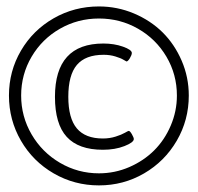

<svg xmlns="http://www.w3.org/2000/svg" viewBox="-20 -557 600 581"><path d="M7.1 -267.9Q7.1 -341.7 43.4 -403.7Q79.7 -465.7 142.3 -501.6Q204.9 -537.5 279.4 -537.5Q334.9 -537.5 385.3 -516.3Q435.6 -495 471.9 -459.2Q508.1 -423.3 529.7 -373.4Q551.3 -323.4 551.3 -267.9Q551.3 -193.8 514.9 -131.2Q478.4 -68.6 416 -32.3Q353.5 4 279.4 4Q205.3 4 142.5 -32.3Q79.7 -68.6 43.4 -131.2Q7.1 -193.8 7.1 -267.9ZM279.4 -32.5Q327.4 -32.5 371 -51.3Q414.6 -70.2 446.3 -101.7Q478 -133.2 496.6 -176.8Q515.3 -220.4 515.3 -267.9Q515.3 -331.7 483.6 -385.5Q451.8 -439.2 397.7 -470.1Q343.6 -501 279.4 -501Q215.6 -501 161.5 -470.1Q107.4 -439.2 75.7 -385.5Q44 -331.7 44 -267.9Q44 -204.5 75.7 -150.2Q107.4 -95.9 161.7 -64.2Q216 -32.5 279.4 -32.5ZM291.3 -103.8Q217.6 -103.8 181.9 -142.9Q146.3 -181.9 146.3 -264Q146.3 -425.3 292.9 -425.3Q325.4 -425.3 352.2 -415.8Q378.9 -406.3 378.9 -396.7Q378.9 -390.8 373 -380.9Q367 -371 362.7 -371Q362.3 -371 353.7 -376.1Q345.2 -381.3 329 -386.2Q312.7 -391.2 293.7 -391.2Q238.6 -391.2 212.6 -360.5Q186.7 -329.8 186.7 -264Q186.7 -199.4 212.4 -168.6Q238.2 -137.9 291.3 -137.9Q311.9 -137.9 330 -143.7Q348 -149.4 357.9 -155.2Q367.8 -160.9 369.4 -160.9Q373.4 -160.9 379.1 -150.8Q384.9 -140.7 384.9 -136.3Q384.9 -126 356.5 -114.9Q328.2 -103.8 291.3 -103.8Z"/></svg>

Font: Jaldi
Style: Regular
Weight: 400
Designer: Pablo Cosgaya and Nicolas Silva
Foundry: Omnibus-Type
Version: Version 1.001;PS 001.001;hotconv 1.0.70;makeotf.lib2.5.58329